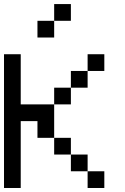

<svg xmlns="http://www.w3.org/2000/svg" viewBox="-20 -937 623 957"><path d="M0 0V-666.7H83.3V-416.7H250V-250H166.7V-333.3H83.3V0ZM166.7 -750V-833.3H250V-750ZM333.3 -166.7H416.7V-83.3H333.3ZM333.3 -416.7H250V-500H333.3ZM333.3 -250V-166.7H250V-250ZM333.3 -500V-583.3H416.7V-500ZM333.3 -833.3H250V-916.7H333.3ZM500 -83.3V0H416.7V-83.3ZM500 -583.3H416.7V-666.7H500Z"/></svg>

Font: Galmuri11 Regular
Style: Regular
Weight: 400
Designer: Minseo Lee (Quiple)
Version: Version 2.356;hotconv 1.1.0;makeotfexe 2.6.0 DEVELOPMENT